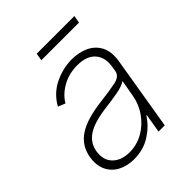

<svg xmlns="http://www.w3.org/2000/svg" viewBox="-198 -814 945 945"><g transform="rotate(-45 274.5 -341.5)"><path d="M187.5 11.7Q140.6 11.7 104.4 -7.1Q68.2 -25.9 50.4 -62.1Q32.7 -98.4 40.8 -150.2Q52.6 -218.4 108 -255.1Q163.4 -291.9 274.5 -305Q338.1 -312.5 380.7 -321.2Q423.3 -329.9 428.6 -361.2L432.2 -383.9Q442.5 -443.2 412.1 -478.5Q381.7 -513.8 315.7 -513.8Q257.8 -513.8 211.6 -487.7Q165.5 -461.6 142.4 -421.9L104.8 -437.1Q137.8 -496.1 196.4 -524.9Q255 -553.6 318.2 -553.6Q366.8 -553.6 406.1 -535.3Q445.3 -517 465 -478.9Q484.7 -440.7 474.8 -381L411.6 0H368.3L384.9 -98.4H381.7Q353.3 -52.6 302.9 -20.4Q252.5 11.7 187.5 11.7ZM195.7 -28.4Q246.8 -28.4 291 -53.4Q335.2 -78.5 365.6 -122.2Q396 -165.8 404.8 -221.2L418.7 -301.5Q399.5 -287.3 356.4 -279.3Q313.2 -271.3 273.1 -266.7Q182.2 -256 137.4 -227.8Q92.7 -199.6 83.8 -148.8Q74.9 -93 106.7 -60.7Q138.5 -28.4 195.7 -28.4ZM477.6 -695 470.9 -656.2H208.8L215.2 -695Z"/></g></svg>

Font: Inter Extra Light  BETA
Style: Italic
Weight: 200
Italic angle: 9.39999°
Designer: Rasmus Andersson
Foundry: rsms
Version: Version 3.011;git-f93a4a705